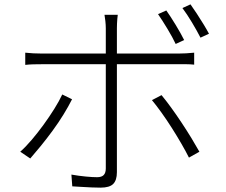

<svg xmlns="http://www.w3.org/2000/svg" viewBox="-20 -828 1040 882"><path d="M744 -780Q763 -753 786.5 -714.5Q810 -676 826 -644L787 -626Q773 -656 749.5 -695Q726 -734 706 -763ZM855 -808Q868 -790 884 -765.5Q900 -741 915 -716.5Q930 -692 940 -673L901 -655Q884 -688 861.5 -725.5Q839 -763 818 -791ZM521 -760Q520 -753 519 -742Q518 -731 517.5 -719.5Q517 -708 517 -698Q517 -674 517 -640.5Q517 -607 517 -575.5Q517 -544 517 -522Q517 -502 517 -463Q517 -424 517 -374.5Q517 -325 517 -273Q517 -221 517 -173Q517 -125 517 -89Q517 -53 517 -37Q517 0 500 17Q483 34 442 34Q425 34 401 33Q377 32 353.5 30.5Q330 29 312 28L308 -26Q342 -20 374 -17Q406 -14 426 -14Q447 -14 456.5 -24Q466 -34 466 -54Q466 -70 466 -107Q466 -144 466 -192.5Q466 -241 466 -294Q466 -347 466 -394.5Q466 -442 466 -476Q466 -510 466 -522Q466 -539 466 -571.5Q466 -604 466 -639.5Q466 -675 466 -698Q466 -713 464 -731.5Q462 -750 460 -760ZM96 -586Q116 -584 133 -583Q150 -582 173 -582Q186 -582 223 -582Q260 -582 313.5 -582Q367 -582 428 -582Q489 -582 550 -582Q611 -582 663.5 -582Q716 -582 752.5 -582Q789 -582 800 -582Q815 -582 834.5 -583Q854 -584 872 -586V-531Q854 -533 836 -533Q818 -533 801 -533Q790 -533 753.5 -533Q717 -533 664.5 -533Q612 -533 551 -533Q490 -533 429 -533Q368 -533 314.5 -533Q261 -533 224 -533Q187 -533 174 -533Q151 -533 133 -532.5Q115 -532 96 -530ZM311 -372Q295 -340 272 -302.5Q249 -265 221.5 -227.5Q194 -190 167 -157Q140 -124 119 -100L73 -131Q98 -153 126 -186Q154 -219 180.5 -255.5Q207 -292 229.5 -328Q252 -364 266 -394ZM722 -391Q742 -367 766 -334Q790 -301 814.5 -264Q839 -227 860 -192.5Q881 -158 896 -131L848 -104Q834 -132 813.5 -167.5Q793 -203 769.5 -240Q746 -277 722 -310.5Q698 -344 678 -368Z"/></svg>

Font: Noto Sans JP Thin Light
Style: Regular
Weight: 300
Version: Version 2.004-H2;hotconv 1.0.118;makeotfexe 2.5.65603